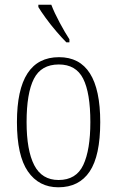

<svg xmlns="http://www.w3.org/2000/svg" viewBox="-20 -786 497 816"><path d="M228 10Q145 10 98.5 -57.5Q52 -125 52 -267Q52 -543 231 -543Q406 -543 406 -267Q406 -124 361 -57Q316 10 228 10ZM229 -21Q304 -21 334 -85Q364 -149 364 -267Q364 -391 333.5 -451.5Q303 -512 230 -512Q155 -512 124 -451Q93 -390 93 -267Q93 -147 125.5 -84Q158 -21 229 -21ZM262 -606Q244 -624 219.5 -652.5Q195 -681 174 -710Q153 -739 143 -756V-766H198Q211 -732 233.5 -690Q256 -648 275 -619V-606Z"/></svg>

Font: Noto Serif Bengali Condensed ExtraLight
Style: Regular
Weight: 200
Width: 3
Designer: Juan Bruce, Universal Thirst, Indian Type Foundry and the Monotype Design Team.
Foundry: Monotype Imaging Inc.
Version: Version 2.003; ttfautohint (v1.8.4.7-5d5b)